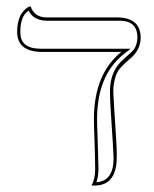

<svg xmlns="http://www.w3.org/2000/svg" viewBox="-20 -574 478 595"><path d="M331.1 -291Q331.1 -277.8 339.8 -145.5Q342.3 -110.8 341.8 -85Q340.8 0.5 273.9 1H263.2Q274.9 -18.1 274.9 -48.8Q274.9 -82.5 272.9 -138.7Q271 -185.1 271 -207Q272 -345.7 356 -413.1H107.9Q33.7 -414.6 33.2 -474.1Q33.2 -495.1 37.6 -510.5Q42 -525.9 48.1 -533.9Q54.2 -542 60.1 -546.9Q65.9 -551.8 70.3 -553.2L75.2 -554.2Q85.4 -521 124 -520H346.2Q415 -518.1 416 -458Q416 -419.9 384.3 -393.1Q354 -367.2 346.2 -354.5Q331.5 -328.6 331.1 -291ZM320.8 -291Q320.8 -354 361.8 -389.6Q391.1 -415.5 395 -420.9Q405.8 -437 405.8 -458Q405.8 -502.9 364.7 -508.8Q356 -509.8 346.2 -509.8H124Q83.5 -510.7 68.8 -541Q43.5 -525.4 43 -476.1Q43 -474.6 43 -474.1Q43 -428.7 91.8 -423.8Q99.6 -423.3 107.9 -422.9H384.8L362.3 -405.3Q281.7 -340.3 280.8 -207Q280.8 -185.1 282.7 -139.6Q284.7 -82.5 285.2 -48.8Q284.7 -25.9 278.8 -9.3Q321.8 -11.7 330.1 -59.1Q332 -70.8 332 -85Q332 -98.1 323.2 -230.5Q320.8 -265.1 320.8 -291Z"/></svg>

Font: Linux Biolinum Outline O
Style: Bold
Weight: 700
Designer: Philipp H. Poll
Foundry: Philipp H. Poll
Version: Version 0.9.2